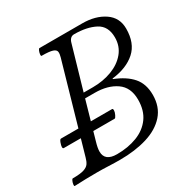

<svg xmlns="http://www.w3.org/2000/svg" viewBox="-154 -800 913 937"><g transform="rotate(-30 302.5 -331.5)"><path d="M4 3Q0 3 1 -6Q2 -15 6 -24.5Q10 -34 14 -34Q56 -34 76.5 -40.5Q97 -47 105.5 -59.5Q114 -72 119 -91L258 -575Q263 -592 261.5 -604Q260 -616 242.5 -622Q225 -628 181 -628Q177 -628 178 -637.5Q179 -647 183 -656.5Q187 -666 191 -666H432Q506 -666 555.5 -632.5Q605 -599 605 -537Q605 -455 557 -412Q509 -369 426 -359L425 -356Q489 -331 522.5 -292.5Q556 -254 556 -192Q556 -125 517.5 -81.5Q479 -38 412 -17.5Q345 3 259 3Q227 3 195 1.5Q163 0 131 0Q67 0 4 3ZM269 -370H321Q379 -370 428 -388.5Q477 -407 506.5 -442.5Q536 -478 536 -527Q536 -591 489 -615.5Q442 -640 371 -640Q346 -640 338 -608ZM260 -28Q323 -28 373.5 -47.5Q424 -67 453 -107Q482 -147 482 -208Q482 -277 435 -309.5Q388 -342 315 -342H261L202 -135Q192 -102 192 -82Q192 -28 260 -28ZM50 -184Q44 -184 44 -193Q44 -201 49.5 -216Q55 -231 61 -231H349Q354 -231 354 -221Q354 -212 347.5 -198Q341 -184 336 -184Z"/></g></svg>

Font: Junicode
Style: Italic
Weight: 400
Italic angle: -11°
Designer: Peter S. Baker
Version: Version 2.100; ttfautohint (v1.8.4)